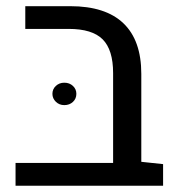

<svg xmlns="http://www.w3.org/2000/svg" viewBox="-20 -595 567 615"><path d="M29.8 0ZM502.4 -69.3V0H29.8V-73.2H342.3V-360.8Q342.3 -435.5 308.8 -469Q275.4 -502.4 200.2 -502.4H61V-575.2H205.1Q317.9 -575.2 375.2 -520.5Q432.6 -465.8 432.6 -358.4V-76.7ZM147.9 -294.4Q147.9 -309.6 158.9 -319.8Q169.9 -330.1 186 -330.1Q202.6 -330.1 213.6 -319.8Q224.6 -309.6 224.6 -294.4Q224.6 -278.8 213.6 -268.6Q202.6 -258.3 186 -258.3Q169.9 -258.3 158.9 -269Q147.9 -279.8 147.9 -294.4Z"/></svg>

Font: Heebo
Style: Regular
Weight: 400
Designer: Oded Ezer
Foundry: Meir Sadan
Version: Version 2.001; ttfautohint (v1.5.14-ce02) -l 8 -r 50 -G 200 